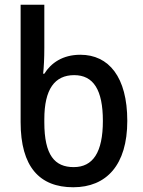

<svg xmlns="http://www.w3.org/2000/svg" viewBox="-20 -780 603 810"><path d="M289 10C429 10 517 -84 517 -270C517 -455 439 -549 319 -549C244 -549 195 -514 167 -469H162C165 -496 167 -535 167 -578V-760H67V-265C67 -76 147 10 289 10ZM291 -75C211 -75 167 -125 167 -264V-277C167 -404 211 -463 293 -463C374 -463 414 -401 414 -270C414 -137 372 -75 291 -75Z"/></svg>

Font: Noto Sans Mono SemiCondensed Medium
Style: Regular
Weight: 500
Width: 4
Designer: Monotype Design Team
Foundry: Monotype Imaging Inc.
Version: Version 2.014